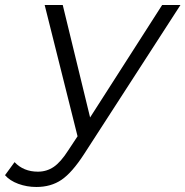

<svg xmlns="http://www.w3.org/2000/svg" viewBox="-125 -546 739 765"><path d="M594 -526 210 68Q162 142 120 170.5Q78 199 20 199Q-18 199 -52 186.5Q-86 174 -105 152L-67 100Q-31 138 26 138Q61 138 89 119Q117 100 147 53L184 -3L53 -526H125L234 -78L521 -526Z"/></svg>

Font: Idrija
Style: Italic
Weight: 400
Italic angle: -11.3°
Designer: Julieta Ulanovsky
Foundry: Julieta Ulanovsky
Version: Version 7.200